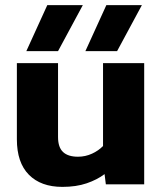

<svg xmlns="http://www.w3.org/2000/svg" viewBox="-20 -721 635 751"><path d="M83 -521 165 -701H304L207 -521ZM314 -521 396 -701H535L438 -521ZM224 10Q140 10 93 -37.5Q46 -85 46 -176V-474H207V-185Q207 -145 226.5 -126.5Q246 -108 285 -108Q314 -108 340 -120Q366 -132 383 -150V-474H544V0H394L389 -40Q360 -18 319 -4Q278 10 224 10Z"/></svg>

Font: Kanit SemiBold
Style: Regular
Weight: 600
Designer: Katatrad Team
Foundry: CadsonDemak
Version: Version 2.000; ttfautohint (v1.8.3)